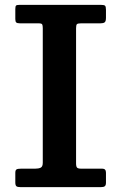

<svg xmlns="http://www.w3.org/2000/svg" viewBox="-20 -770 498 790"><path d="M293 -653.5V-98Q293 -84.5 297.2 -80.2Q301.5 -76 314 -76H401Q416 -76 416 -59.5V-18.5Q416 -7.5 411.2 -3.8Q406.5 0 394.5 0H64.5Q51.5 0 47.2 -4Q43 -8 43 -19.5V-59Q43 -69.5 47.8 -72.8Q52.5 -76 67 -76H125Q138.5 -76 147.2 -80Q156 -84 156 -100.5V-654Q156 -665.5 153.5 -669.8Q151 -674 138.5 -674H62.5Q51 -674 47 -677.5Q43 -681 43 -691.5V-732.5Q43 -744.5 46.2 -747.2Q49.5 -750 61 -750H395Q408.5 -750 412.2 -746.5Q416 -743 416 -729.5V-697Q416 -682 410.5 -678Q405 -674 393 -674H313.5Q300 -674 296.5 -670.5Q293 -667 293 -653.5Z"/></svg>

Font: Besley SemiBold
Style: Regular
Weight: 600
Designer: Owen Earl
Foundry: indestructible type*
Version: Version 2.001; ttfautohint (v1.8.3)